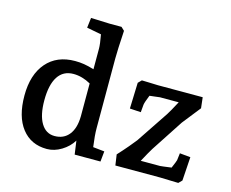

<svg xmlns="http://www.w3.org/2000/svg" viewBox="-106 -910 1287 1071"><g transform="rotate(15 537.5 -375.0)"><path d="M47 -246Q47 -367 106.5 -436Q166 -505 271 -505Q298 -505 323 -501Q348 -497 381 -487V-606Q381 -632 371 -686L287 -702L294 -760L402 -756H471L490 -738Q483 -624 483 -576V-175Q483 -132 492 -67L558 -60L552 0H403L392 -78Q369 -40 328 -15Q287 10 244 10Q152 10 99.5 -57.5Q47 -125 47 -246ZM267 -71Q320 -71 350 -108.5Q380 -146 381 -215V-405Q331 -433 281 -433Q222 -433 191.5 -386Q161 -339 161 -249Q161 -164 189 -117.5Q217 -71 267 -71ZM965 2 898 0H638L629 -62Q656 -91 684 -124Q712 -157 720 -168L843 -352Q855 -370 888 -432H780Q777 -432 747 -428L721 -425Q704 -383 702 -369L698 -324L634 -328L639 -478L658 -497L693 -496L752 -494H1010L1017 -432L934 -327L813 -142Q798 -118 768 -62H879Q886 -62 944 -70Q961 -109 963 -118L968 -159L1030 -153L1021 -16L1002 3Z"/></g></svg>

Font: Andada Pro SemiBold
Style: Regular
Weight: 600
Designer: Carolina Giovagnoli
Foundry: Huerta Tipografica
Version: Version 3.005